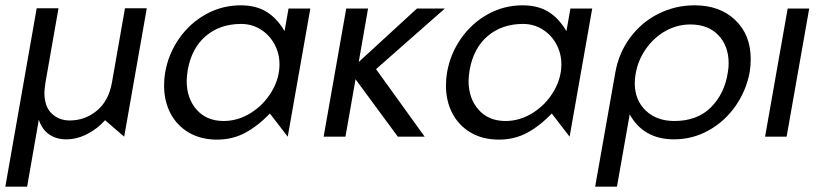

<svg xmlns="http://www.w3.org/2000/svg" viewBox="-27 -514 3085 722"><path d="M-7 188 111 -483H193L144 -204Q140 -176 140 -166Q140 -113 167.5 -87Q195 -61 235 -61Q293 -61 337.5 -98Q382 -135 394 -204L443 -483H525L440 0L368 -62Q340 -30 301 -10Q262 10 222 10Q185 10 158 -8.5Q131 -27 119 -64L75 188Z M880 -424Q920 -424 953 -403.5Q986 -383 1005 -348Q1024 -313 1024 -272Q1024 -219 994.5 -169.5Q965 -120 916.5 -89.5Q868 -59 814 -59Q750 -59 712.5 -101.5Q675 -144 675 -210Q675 -223 679 -251Q694 -334 747.5 -379Q801 -424 880 -424ZM1140 -482H1058L1043 -397Q1015 -445 975.5 -469.5Q936 -494 878 -494Q808 -494 747.5 -460.5Q687 -427 646.5 -369Q606 -311 594 -241Q590 -218 590 -192Q590 -134 614 -88Q638 -42 683 -15.5Q728 11 789 11Q846 11 893 -13.5Q940 -38 988 -87L1055 0Z M1357 -482H1275L1190 0H1272L1310 -216L1469 0H1570L1387 -254L1646 -482H1541L1322 -281Z M1940 -424Q1980 -424 2013 -403.5Q2046 -383 2065 -348Q2084 -313 2084 -272Q2084 -219 2054.5 -169.5Q2025 -120 1976.5 -89.5Q1928 -59 1874 -59Q1810 -59 1772.5 -101.5Q1735 -144 1735 -210Q1735 -223 1739 -251Q1754 -334 1807.5 -379Q1861 -424 1940 -424ZM2200 -482H2118L2103 -397Q2075 -445 2035.5 -469.5Q1996 -494 1938 -494Q1868 -494 1807.5 -460.5Q1747 -427 1706.5 -369Q1666 -311 1654 -241Q1650 -218 1650 -192Q1650 -134 1674 -88Q1698 -42 1743 -15.5Q1788 11 1849 11Q1906 11 1953 -13.5Q2000 -38 2048 -87L2115 0Z M2710 -242Q2713 -260 2713 -276Q2713 -341 2674.5 -381.5Q2636 -422 2569 -422Q2520 -422 2476.5 -398Q2433 -374 2402.5 -331Q2372 -288 2363 -235Q2360 -217 2360 -201Q2360 -138 2401 -98.5Q2442 -59 2509 -59Q2595 -59 2646.5 -110.5Q2698 -162 2710 -242ZM2585 -494Q2680 -494 2738 -438.5Q2796 -383 2796 -292Q2796 -265 2792 -242Q2779 -173 2739 -115.5Q2699 -58 2638.5 -24Q2578 10 2507 10Q2450 10 2408 -14Q2366 -38 2341 -84L2293 188H2211L2287 -242Q2300 -315 2342.5 -372.5Q2385 -430 2448.5 -462Q2512 -494 2585 -494Z M3016 -482H2935L2850 0H2931Z"/></svg>

Font: Geom Light
Style: Italic
Weight: 300
Italic angle: -10°
Version: Version 1.102